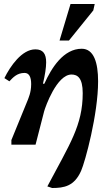

<svg xmlns="http://www.w3.org/2000/svg" viewBox="-20 -724 562 961"><path d="M241 217C301 217 352 208 386 131C406 86 471 -152 471 -317C471 -410 450 -480 389 -480C298 -480 238 -385 202 -305H195C205 -348 211 -384 211 -412C211 -454 196 -477 157 -477C89 -477 31 -392 2 -333L27 -317C45 -336 65 -359 103 -359C126 -359 136 -338 136 -303C136 -259 121 -231 120 -226L37 -23V0H158L201 -167C207 -189 264 -351 338 -351C368 -351 394 -334 394 -258C394 -96 329 -3 217 209ZM325 -521 447 -672 454 -704H333L278 -521Z"/></svg>

Font: STIX Two Text
Style: Bold Italic
Weight: 700
Italic angle: -12°
Designer: Ross Mills, John Hudson & Paul Hanslow, Tiro Typeworks Ltd; with prior portions MicroPress Inc. and Coen Hoffman, Elsevi
Foundry: Tiro Typeworks Ltd
Version: Version 2.13 b171